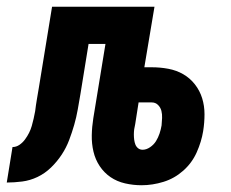

<svg xmlns="http://www.w3.org/2000/svg" viewBox="-64 -540 684 568"><path d="M355 8Q330 8 306 2.5Q282 -3 263 -16Q244 -29 231 -48.5Q218 -68 212.5 -91.5Q207 -115 207.5 -140Q208 -165 212 -190L248 -410H198L174 -262Q174 -262 174 -262Q174 -262 174 -262Q170 -239 166 -216Q162 -193 155.5 -170.5Q149 -148 140.5 -125.5Q132 -103 118.5 -82.5Q105 -62 87 -44.5Q69 -27 47 -16.5Q25 -6 1.5 -3Q-22 0 -44 0L-27 -105Q-16 -105 -6.5 -111.5Q3 -118 10 -127.5Q17 -137 22 -147Q27 -157 30 -167.5Q33 -178 35.5 -189Q38 -200 40 -211Q42 -228 45 -245.5Q48 -263 51 -281L90 -520H393L363 -341H385Q410 -341 434 -336.5Q458 -332 478 -320.5Q498 -309 512.5 -290.5Q527 -272 534 -249.5Q541 -227 541 -202Q541 -177 537 -152Q532 -121 518 -89.5Q504 -58 478 -35Q452 -12 419.5 -2Q387 8 355 8ZM358 -97Q369 -97 380 -104.5Q391 -112 397.5 -122.5Q404 -133 408 -145Q412 -157 414 -169Q415 -180 415.5 -191Q416 -202 413.5 -212Q411 -222 403.5 -229.5Q396 -237 385 -237H346L336 -173Q334 -165 333 -157.5Q332 -150 332 -142Q332 -134 333 -126.5Q334 -119 336.5 -112.5Q339 -106 344.5 -101.5Q350 -97 358 -97Z"/></svg>

Font: Iosevka SS04 XBd Ex
Style: Italic
Weight: 800
Width: 7
Italic angle: -9°
Monospace: yes
Designer: Belleve Invis
Foundry: Belleve Invis
Version: Version 19.0.0; ttfautohint (v1.8.4)